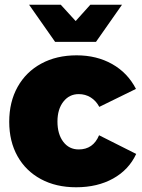

<svg xmlns="http://www.w3.org/2000/svg" viewBox="-20 -785 602 812"><path d="M313 -387Q273 -387 248 -355Q223 -323 223 -271Q223 -218 247.5 -185.5Q272 -153 313 -153Q374 -153 399 -213L556 -134Q525 -67 458.5 -30Q392 7 302 7Q217 7 153 -27.5Q89 -62 54 -124.5Q19 -187 19 -270Q19 -354 54.5 -417.5Q90 -481 154.5 -516Q219 -551 304 -551Q389 -551 454.5 -514Q520 -477 555 -409L400 -333Q386 -359 363.5 -373Q341 -387 313 -387ZM362 -765H496L386 -608H213L103 -765H237L300 -696Z"/></svg>

Font: #9Slide03 Montserrat ExtraBold
Style: Regular
Weight: 800
Designer: Julieta Ulanovsky
Foundry: Julieta Ulanovsky
Version: Version 6.001